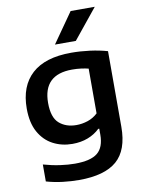

<svg xmlns="http://www.w3.org/2000/svg" viewBox="-108 -882 898 1187"><g transform="rotate(-10 341.0 -289.0)"><path d="M291.5 230Q242.5 230 189.5 223.8Q136.5 217.5 86 203V96.5Q140.5 112 190.8 119Q241 126 283 126Q382 126 425 91Q468 56 468 -24V-61H461.5Q430 -30.5 386.5 -13.8Q343 3 289 3Q222.5 3 167.8 -25.8Q113 -54.5 80.5 -113Q48 -171.5 48 -261Q48 -402 131.2 -477.8Q214.5 -553.5 378 -553.5Q435 -553.5 494.8 -545.8Q554.5 -538 604.5 -523.5V-49Q604.5 97.5 528 163.8Q451.5 230 291.5 230ZM333.5 -107.5Q369.5 -107.5 405 -119.2Q440.5 -131 468 -157V-438Q448 -443 422 -446.5Q396 -450 366 -450Q184 -450 184 -272.5Q184 -181 226 -144.2Q268 -107.5 333.5 -107.5ZM288.5 -620.5 420 -808H571.5L419.5 -620.5Z"/></g></svg>

Font: Encode Sans Expanded SemiBold
Style: Regular
Weight: 600
Width: 7
Designer: Multiple Designers
Foundry: Impallari Type
Version: Version 3.000; ttfautohint (v1.8.3) -l 8 -r 50 -G 200 -x 14 